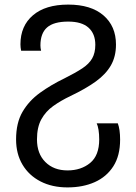

<svg xmlns="http://www.w3.org/2000/svg" viewBox="-20 -566 593 836"><path d="M274 250Q207 250 156.5 224Q106 198 78 151Q50 104 50 41Q50 -31 78 -79Q106 -127 153.5 -161.5Q201 -196 261 -225Q309 -249 338.5 -268.5Q368 -288 381.5 -312Q395 -336 395 -371Q395 -419 365.5 -445.5Q336 -472 277 -472Q214 -472 185 -446.5Q156 -421 156 -368Q156 -357 159 -345H72Q69 -360 69 -373Q69 -453 123.5 -499.5Q178 -546 277 -546Q376 -546 430.5 -499Q485 -452 485 -372Q485 -320 463 -281.5Q441 -243 397.5 -211.5Q354 -180 287 -148Q245 -128 212 -104.5Q179 -81 160 -46.5Q141 -12 141 41Q141 103 177.5 139.5Q214 176 274 176Q333 176 372.5 143.5Q412 111 412 41Q412 18 409 -0.5Q406 -19 401 -29H493Q503 -2 503 42Q503 112 473.5 158Q444 204 392.5 227Q341 250 274 250Z"/></svg>

Font: Go Noto Kurrent-Regular
Style: Regular
Weight: 400
Designer: Monotype Design Team
Foundry: Monotype Imaging Inc.
Version: Version 2.012; ttfautohint (v1.8.4.7-5d5b)